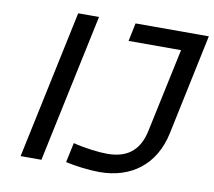

<svg xmlns="http://www.w3.org/2000/svg" viewBox="-76 -757 952 854"><g transform="rotate(10 400.0 -330.5)"><path d="M210 -670 68 0H162L304 -670ZM272 -9C314 1 380 9 425 9C568 9 673 -69 704 -215L800 -670H469L452 -588H689L608 -208C587 -110 526 -77 445 -77C408 -77 346 -84 291 -98Z"/></g></svg>

Font: LT Wave Text Italic
Style: Regular
Weight: 400
Designer: Daniel Lyons
Version: Version 2.5 (Glyphs App)